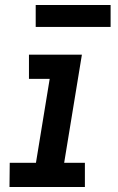

<svg xmlns="http://www.w3.org/2000/svg" viewBox="-20 -749 472 769"><path d="M18 0H320V-97H237L308 -530H96V-433H179L124 -97H19ZM123 -641H423V-729H123Z"/></svg>

Font: Iosevka Sparkle SmBdObl
Style: Regular
Weight: 600
Italic angle: -9°
Designer: Belleve Invis
Foundry: Belleve Invis
Version: Version 4.5.0; ttfautohint (v1.8.3)